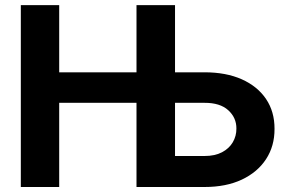

<svg xmlns="http://www.w3.org/2000/svg" viewBox="-20 -748 1157 768"><path d="M63.3 0V-727.5H216.8V-458.8H588.9V-336.7H216.8V0ZM624.8 -458.8H797.9Q884.4 -458.8 947.2 -430.8Q1010 -402.7 1044.2 -352Q1078.4 -301.3 1078.1 -232.4Q1078.4 -163.7 1044.2 -111.4Q1010 -59.1 947.2 -29.5Q884.4 0 797.9 0H526V-727.5H680.1V-124H797.9Q839.6 -124 868.1 -139Q896.5 -153.9 911.2 -179Q925.9 -204.1 925.6 -234Q925.9 -277.1 893 -307.1Q860.2 -337 797.9 -336.7H624.8Z"/></svg>

Font: Inter V
Style: 
Weight: 400
Designer: Rasmus Andersson
Foundry: rsms
Version: Version 4.000;git-a3f224843